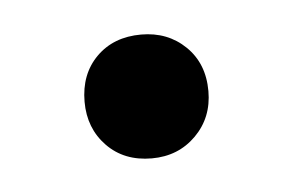

<svg xmlns="http://www.w3.org/2000/svg" viewBox="-26 -365 262 173"><g transform="rotate(-5 105.0 -278.0)"><path d="M50 -278Q50 -303 65.5 -318.5Q81 -334 106 -334Q130 -334 146 -318.5Q162 -303 162 -278Q162 -254 146 -238Q130 -222 106 -222Q81 -222 65.5 -238Q50 -254 50 -278Z"/></g></svg>

Font: Amber EN
Style: Regular
Weight: 400
Designer: Jeremy Tribby
Foundry: Tribby Type Co.
Version: Version 1.403 November 24, 2021